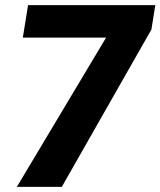

<svg xmlns="http://www.w3.org/2000/svg" viewBox="-20 -731 627 751"><path d="M572.3 -615.7 221.7 0H45.9L395 -584H69.3L89.8 -710.9H587.4Z"/></svg>

Font: TypoPRO Roboto
Style: Italic
Weight: 900
Italic angle: -12°
Designer: Google
Version: Version 2.136; 2016